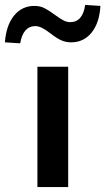

<svg xmlns="http://www.w3.org/2000/svg" viewBox="-87 -760 428 780"><path d="M65 0V-489H190V0ZM-5 -584 -67 -588Q-62 -657 -30 -696.5Q2 -736 53 -736Q76 -736 94.5 -726.5Q113 -717 137 -699Q159 -683 172 -676.5Q185 -670 198 -670Q249 -670 259 -740L321 -736Q317 -667 285 -627.5Q253 -588 202 -588Q181 -588 162.5 -596Q144 -604 117 -625Q80 -654 57 -654Q7 -654 -5 -584Z"/></svg>

Font: Nunito Sans
Style: Bold
Weight: 700
Designer: Vernon Adams
Foundry: Vernon Adams
Version: Version 3.101; ttfautohint (v1.8.4.7-5d5b);gftools[0.9.27]